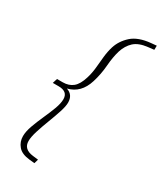

<svg xmlns="http://www.w3.org/2000/svg" viewBox="-214 -819 859 1017"><g transform="rotate(30 215.0 -310.5)"><path d="M51 -296 60 -325H95Q132 -325 156.5 -345Q181 -365 195.5 -413.5Q205.5 -446 208.8 -480.8Q212 -515.5 215.5 -549.8Q219 -584 228.5 -615Q243 -661.5 282.2 -696.8Q321.5 -732 397 -739L429.5 -742L429 -716.5L393.5 -712.5Q339 -706.5 311.2 -681Q283.5 -655.5 270.5 -614.5Q258 -573.5 253.8 -518.8Q249.5 -464 233.5 -412.5Q207 -326 130.5 -307.5Q173.5 -293.5 173.5 -245.5Q173.5 -223 161.5 -186.2Q149.5 -149.5 133.5 -108Q117.5 -66.5 105.5 -28.5Q93.5 9.5 93.5 34.5Q93.5 84.5 153.5 91.5L186.5 95.5L179 121L148.5 118Q98.5 113 76.8 87.2Q55 61.5 55 27Q55 -1.5 68.2 -38.2Q81.5 -75 99 -113.8Q116.5 -152.5 129.8 -188Q143 -223.5 143 -249Q143 -296 86.5 -296Z"/></g></svg>

Font: Newsreader Caption ExtraLight
Style: Italic
Weight: 275
Italic angle: -17°
Designer: Hugues Gentile
Foundry: Production Type
Version: Version 1.001